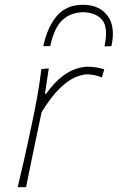

<svg xmlns="http://www.w3.org/2000/svg" viewBox="-20 -783 492 803"><path d="M54 0Q67.5 -56.5 79.2 -108Q91 -159.5 104 -221L114.5 -270.5Q126 -324 136.2 -381.2Q146.5 -438.5 153 -494L184 -497L168 -391H173Q206 -437 237.8 -461.5Q269.5 -486 297.5 -495Q325.5 -504 347 -504Q366 -504 384.2 -500.8Q402.5 -497.5 416 -493L406 -459Q387.5 -466.5 373 -469.2Q358.5 -472 345 -472Q324 -472 295 -460Q266 -448 230.5 -414Q195 -380 154 -314L134.5 -221.5Q121.5 -160.5 111 -108.5Q100.5 -56.5 89 0ZM417 -589Q433.5 -667 407.8 -698.8Q382 -730.5 328 -732Q274 -730.5 240.2 -698.5Q206.5 -666.5 190 -590H161Q179 -672.5 219 -717.8Q259 -763 327 -763Q394.5 -763 429.2 -717.8Q464 -672.5 446 -590Z"/></svg>

Font: Commissioner Flair Thin
Style: Italic
Weight: 100
Italic angle: -12°
Designer: Kostas Bartsokas
Foundry: Kostas Bartsokas
Version: Version 1.000; ttfautohint (v1.8.3)